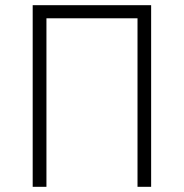

<svg xmlns="http://www.w3.org/2000/svg" viewBox="-20 -720 708 740"><path d="M106 0V-700H562.5V0H510V-649.5H159V0Z"/></svg>

Font: Overpass ExtraLight
Style: Regular
Weight: 250
Designer: Delve Withrington, Dave Bailey, Thomas Jockin
Foundry: Delve Fonts LLC
Version: Version 4.000